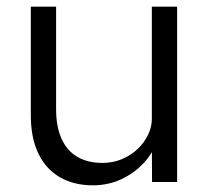

<svg xmlns="http://www.w3.org/2000/svg" viewBox="-20 -545 622 575"><path d="M258.4 10Q200.7 10 158.8 -14.5Q117 -39 94.7 -85.6Q72.3 -132.3 72.3 -199.7V-525H148V-218.2Q148 -165.8 164.2 -129.8Q180.4 -93.7 211.4 -75.4Q242.5 -57.1 286.9 -57.1Q318.2 -57.1 345.1 -68.4Q372 -79.8 392 -98.6Q412 -117.5 423.4 -141.2Q434.7 -164.8 434.7 -188.8V-525H510.4V0H435.4L434.7 -113.7L449.7 -122.3Q437.7 -85.7 409.4 -55.7Q381 -25.7 342.2 -7.8Q303.4 10 258.4 10Z"/></svg>

Font: Lexend Medium
Style: Regular
Weight: 500
Designer: Bonnie Shaver-Troup, Thomas Jockin
Foundry: Lexend
Version: Version 1.005